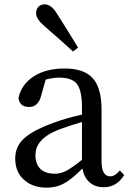

<svg xmlns="http://www.w3.org/2000/svg" viewBox="-20 -849 598 883"><path d="M195 14Q132 14 93 -20Q50 -56 50 -120Q50 -173 87 -209Q128 -249 231 -286Q282 -305 357 -322V-356Q357 -435 332 -465Q309 -492 252 -492Q225 -492 190 -483L169 -408Q156 -357 114 -357Q70 -357 65 -399Q79 -462 135.5 -498Q192 -534 277 -534Q365 -534 405 -491Q447 -446 447 -346V-108Q447 -38 487 -38Q509 -38 531 -65L551 -44Q517 12 457 12Q417 12 391.5 -11Q366 -34 359 -74Q310 -25 279 -8Q241 14 195 14ZM232 -50Q260 -50 286 -64Q309 -76 357 -114V-288Q305 -273 256 -255Q190 -230 164 -196Q143 -170 143 -135Q143 -93 168 -70Q192 -50 232 -50ZM316 -612Q254 -669 184 -729Q146 -762 146 -788Q146 -808 158 -819Q169 -829 185 -829Q217 -829 244 -783Q293 -706 339 -630Z"/></svg>

Font: GenRyuMin TW M
Style: Regular
Weight: 500
Version: Version 1.501;PS 1;hotconv 16.6.51;makeotf.lib2.5.65220